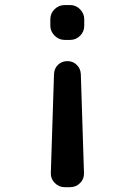

<svg xmlns="http://www.w3.org/2000/svg" viewBox="-20 -530 540 769"><path d="M239.3 -370.1Q215.8 -370.1 198.7 -387.2Q181.6 -404.3 181.6 -426.8V-453.1Q181.6 -476.6 198.7 -493.2Q215.8 -509.8 239.3 -509.8H260.7Q284.2 -509.8 300.8 -492.7Q317.4 -475.6 317.4 -453.1V-426.8Q317.4 -403.3 300.8 -386.7Q284.2 -370.1 260.7 -370.1ZM303.7 -233.4 316.4 163.1Q317.4 186.5 300.8 203.1Q284.2 219.7 260.7 219.7H239.3Q215.8 219.7 199.2 202.6Q182.6 185.5 183.6 163.1L196.3 -233.4Q197.3 -255.9 212.4 -270.5Q227.5 -285.2 250 -285.2Q272.5 -285.2 287.6 -270Q302.7 -254.9 303.7 -233.4Z"/></svg>

Font: Rounded Mgen+ 1m medium
Style: Regular
Weight: 500
Designer: [Source Han Sans]
Ryoko NISHIZUKA  (kana & ideographs); Paul D. Hunt (Latin, Greek & Cyrillic); Wenlong ZHANG  (bopomofo
Version: Version 1.059.20150602